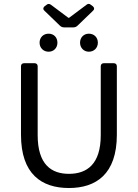

<svg xmlns="http://www.w3.org/2000/svg" viewBox="-20 -947 701 978"><path d="M206.1 -892.6 286.1 -815.4C292 -810.5 297.9 -807.6 305.7 -807.6H354.5C362.3 -807.6 368.2 -810.5 374 -815.4L454.1 -892.6C461.9 -899.4 460.9 -908.2 453.1 -915L442.4 -922.9C435.5 -928.7 427.7 -928.7 420.9 -922.9L332 -856.4H328.1L239.3 -922.9C232.4 -927.7 224.6 -928.7 217.8 -922.9L207 -915C199.2 -908.2 198.2 -899.4 206.1 -892.6ZM181.6 -729.5C181.6 -703.1 201.2 -683.6 227.5 -683.6C253.9 -683.6 272.5 -703.1 272.5 -729.5C272.5 -756.8 253.9 -775.4 227.5 -775.4C201.2 -775.4 181.6 -756.8 181.6 -729.5ZM387.7 -729.5C387.7 -703.1 407.2 -683.6 432.6 -683.6C459 -683.6 478.5 -703.1 478.5 -729.5C478.5 -756.8 459 -775.4 432.6 -775.4C407.2 -775.4 387.7 -756.8 387.7 -729.5ZM86.9 -260.7C86.9 -59.6 192.4 10.7 331.1 10.7C468.8 10.7 575.2 -59.6 575.2 -260.7V-609.4C575.2 -619.1 569.3 -625 559.6 -625H508.8C499 -625 493.2 -619.1 493.2 -609.4V-258.8C493.2 -109.4 421.9 -61.5 331.1 -61.5C241.2 -61.5 171.9 -109.4 171.9 -258.8V-609.4C171.9 -619.1 166 -625 156.2 -625H102.5C92.8 -625 86.9 -619.1 86.9 -609.4Z"/></svg>

Font: Ed Sans Neue
Style: Regular
Weight: 400
Designer: Stephen Hutchings
Version: Version 1.004;PS 001.004;hotconv 1.0.88;makeotf.lib2.5.64775